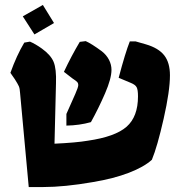

<svg xmlns="http://www.w3.org/2000/svg" viewBox="-20 -744 744 775"><path d="M72 -678 153 -724 198 -651 119 -605ZM248 -284 284 -365Q296 -392 296 -401Q296 -408 291.5 -413Q287 -418 273 -427L238 -454Q268 -518 302 -575L326 -578Q349 -568 391 -537Q410 -522 420 -502.5Q430 -483 430 -462Q430 -427 404 -367Q378 -307 347 -251Q301 -238 248 -237ZM61 -369Q60 -387 56 -396Q52 -405 40 -424L22 -450Q47 -520 78 -572L101 -576Q124 -566 149 -548Q185 -522 196.5 -494Q208 -466 206 -408L200 -164Q287 -168 334 -176Q445 -192 491 -232.5Q537 -273 537 -355Q537 -382 531.5 -392Q526 -402 509 -409L459 -430Q486 -532 504 -577H527L569 -565Q620 -550 643 -520.5Q666 -491 666 -440Q666 -377 640.5 -264.5Q615 -152 593 -99Q561 -70 500 -46.5Q439 -23 355 -9Q240 11 154 11H96Z"/></svg>

Font: Suez One
Style: Regular
Weight: 400
Designer: Michal Sahar
Foundry: Hagilda
Version: Version 1.001